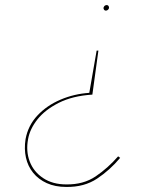

<svg xmlns="http://www.w3.org/2000/svg" viewBox="-20 -730 566 759"><path d="M91 -180Q82 -132 97.5 -91.5Q113 -51 150.5 -26Q188 -1 242 -1Q310 0 358.5 -33Q407 -66 447 -112L455 -106Q415 -58 364 -24Q313 10 242 9Q198 9 165 -6Q132 -21 111 -47Q90 -73 82.5 -107Q75 -141 81 -180Q91 -234 128 -273.5Q165 -313 219 -336Q273 -359 333 -363L362 -530H369L345 -355V-356Q267 -351 212.5 -323.5Q158 -296 128 -258Q98 -220 91 -180ZM411 -699Q411 -697 409 -694Q407 -691 404 -689.5Q401 -688 398 -688Q394 -688 391.5 -691.5Q389 -695 389 -699Q390 -702 391.5 -704.5Q393 -707 396 -708.5Q399 -710 402 -710Q406 -710 408.5 -707Q411 -704 411 -699Z"/></svg>

Font: Jost Thin
Style: Italic
Weight: 200
Italic angle: -5°
Version: Version 3.710